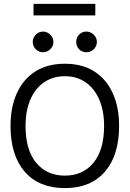

<svg xmlns="http://www.w3.org/2000/svg" viewBox="-20 -954 665 985"><path d="M313 11Q180 11 107 -73Q34 -157 34 -308Q34 -405 67 -477Q100 -549 162 -588Q224 -627 313 -627Q401 -627 463 -588Q525 -549 558 -477Q591 -405 591 -308Q591 -157 518 -73Q445 11 313 11ZM313 -53Q405 -53 459.5 -119Q514 -185 514 -308Q514 -385 489.5 -442.5Q465 -500 419.5 -531.5Q374 -563 313 -563Q251 -563 205.5 -531.5Q160 -500 135.5 -442.5Q111 -385 111 -308Q111 -185 165.5 -119Q220 -53 313 -53ZM201 -686Q179 -686 163.5 -701.5Q148 -717 148 -739Q148 -760 163.5 -776Q179 -792 201 -792Q222 -792 238 -776Q254 -760 254 -739Q254 -717 238 -701.5Q222 -686 201 -686ZM423 -686Q401 -686 386 -701Q371 -716 371 -739Q371 -761 386 -776.5Q401 -792 423 -792Q445 -792 461 -776Q477 -760 477 -739Q477 -717 461 -701.5Q445 -686 423 -686ZM152 -875V-934H469V-875Z"/></svg>

Font: Inconsolata Expanded Thin
Style: Regular
Weight: 100
Width: 7
Monospace: yes
Designer: Raph Levien, Cyreal, Brenton Simpson
Foundry: Raph Levien, Cyreal, Google
Version: Version 3.100; ttfautohint (v1.8.4.7-5d5b)